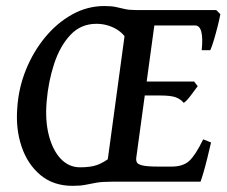

<svg xmlns="http://www.w3.org/2000/svg" viewBox="-20 -599 747 633"><path d="M706.5 -552.2Q703.6 -536.6 697.8 -513.2Q691.9 -489.7 685.3 -467.5Q678.7 -445.3 673.3 -433.6H645Q653.3 -515.1 623 -515.1H467.3L486.8 -565.9H692.9ZM631.8 -314.9Q622.6 -302.2 609.1 -284.4Q595.7 -266.6 585.9 -259.8Q575.2 -272.5 559.1 -278.3Q543 -284.2 507.8 -284.2H430.7L445.8 -330.1H620.1ZM675.8 -129.4Q669.9 -103.5 663.3 -76.9Q656.7 -50.3 650.6 -29.5Q644.5 -8.8 641.1 0H268.1L271.5 -28.8Q330.6 -41.5 333 -56.2L394.5 -508.8Q395.5 -514.2 382.6 -522.2Q369.6 -530.3 341.3 -536.6L345.2 -565.9H486.8H555.7L551.8 -536.6Q522.5 -530.3 506.3 -527.3Q490.2 -524.4 489.3 -518.6L429.2 -78.6Q428.2 -69.8 431.4 -63.5Q434.6 -57.1 450.2 -53.5Q465.8 -49.8 502 -49.8H545.9Q583.5 -49.8 604 -68.6Q624.5 -87.4 649.9 -139.6ZM426.8 -565.9Q423.8 -559.1 420.4 -541Q417 -522.9 413.8 -502.7Q410.6 -482.4 408.7 -467.8Q406.7 -453.1 406.7 -453.1Q392.1 -486.8 362.3 -503.7Q332.5 -520.5 297.9 -520.5Q246.6 -520.5 212.2 -483.9Q177.7 -447.3 158.4 -388.4Q139.2 -329.6 133.8 -264.2Q128.4 -201.7 141.1 -152.6Q153.8 -103.5 180.4 -75.4Q207 -47.4 244.1 -47.4Q279.3 -47.4 300.5 -55.2Q321.8 -63 345.2 -81.1Q357.4 -67.4 357.4 -48.1Q357.4 -28.8 353.3 -14.4Q349.1 0 349.1 0Q316.4 0 297.4 3.4Q278.3 6.8 261.5 10.3Q244.6 13.7 219.2 13.7Q155.8 13.7 113 -22.2Q70.3 -58.1 50.8 -116.9Q31.2 -175.8 37.1 -245.1Q41.5 -310.1 65.9 -369.9Q90.3 -429.7 129.4 -476.8Q168.5 -523.9 218.3 -551.5Q268.1 -579.1 324.2 -579.1Q347.2 -579.1 362.1 -575.9Q377 -572.8 391.1 -569.3Q405.3 -565.9 426.8 -565.9Z"/></svg>

Font: Dai Banna SIL Medium
Style: Italic
Weight: 500
Italic angle: -11°
Designer: Victor Gaultney
Foundry: SIL International
Version: Version 4.000